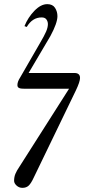

<svg xmlns="http://www.w3.org/2000/svg" viewBox="-20 -738 430 926"><path d="M48 134Q48 116 54 101Q60 86 75 64L313 -310H106Q88 -310 81 -311Q74 -312 69 -315.5Q64 -319 64 -328Q64 -344 77 -364L171 -527Q194 -566 202.5 -586Q211 -606 211 -622Q211 -634 204 -644Q197 -654 181 -654Q136 -654 109 -608L98 -612Q115 -654 146 -686Q177 -718 208 -718Q234 -718 245.5 -700Q257 -682 257 -660Q257 -627 223 -564L118 -386H339Q366 -386 366 -362Q366 -344 346 -302L142 120Q130 146 118.5 157Q107 168 88 168Q72 168 60 157Q48 146 48 134Z"/></svg>

Font: Old Standard TT
Style: Italic
Weight: 400
Italic angle: -15.2°
Designer: Alexey Kryukov <alexios@thessalonica.org.ru>
Version: Version 2.2